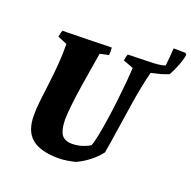

<svg xmlns="http://www.w3.org/2000/svg" viewBox="-136 -907 1052 1055"><g transform="rotate(20 390.0 -380.0)"><path d="M315 12Q208 12 157.5 -30Q107 -72 107 -163Q106 -195 111.5 -244Q117 -293 124.5 -352Q132 -411 137 -473.5Q142 -536 141 -593L86 -616Q88 -626 90 -635.5Q92 -645 96 -654Q168 -655 239 -656.5Q310 -658 382 -660Q385 -638 382 -616L331 -605Q324 -562 315 -509Q306 -456 297.5 -400.5Q289 -345 283 -293.5Q277 -242 276 -201Q277 -141 295 -114.5Q313 -88 357 -88Q388 -88 417 -97.5Q446 -107 461 -118Q469 -137 478 -181.5Q487 -226 495.5 -283Q504 -340 511 -400Q518 -460 522.5 -511.5Q527 -563 528 -594L469 -616Q470 -626 472 -635.5Q474 -645 478 -654Q530 -655 583 -656.5Q636 -658 689 -660Q692 -638 689 -616L630 -602Q609 -518 594.5 -429Q580 -340 568 -257Q556 -174 544 -106Q521 -75 486 -47.5Q451 -20 412 -2Q389 4 362.5 8Q336 12 315 12ZM605 -599 604 -657Q624 -657 650.5 -659.5Q677 -662 694 -669Q697 -696 699.5 -723.5Q702 -751 703 -772L773 -771L780 -762Q778 -743 769 -717Q760 -691 749 -667Q738 -643 731 -631Q699 -618 670.5 -611.5Q642 -605 605 -599Z"/></g></svg>

Font: Labrada ExtraBold
Style: Italic
Weight: 800
Italic angle: -7°
Designer: Mercedes Jáuregui
Foundry: Omnibus-Type Team
Version: Version 1.000; ttfautohint (v1.8.4.7-5d5b)